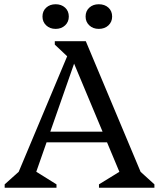

<svg xmlns="http://www.w3.org/2000/svg" viewBox="-20 -884 749 904"><path d="M2 0V-16L88 -93L42 -13L326 -690H384L668 -13L621 -94L707 -16V0H446V-16L576 -96L568 -13L306 -639H348L129 -13L116 -97L246 -16V0ZM172 -214V-264H518V-214ZM307 -609 238 -674V-690H343ZM242 -748Q215 -748 197.5 -764.5Q180 -781 180 -806Q180 -832 197.5 -848Q215 -864 242 -864Q269 -864 286.5 -848Q304 -832 304 -806Q304 -781 286.5 -764.5Q269 -748 242 -748ZM445 -748Q418 -748 400.5 -764.5Q383 -781 383 -806Q383 -832 400.5 -848Q418 -864 445 -864Q473 -864 490.5 -848Q508 -832 508 -806Q508 -781 490.5 -764.5Q473 -748 445 -748Z"/></svg>

Font: Platypi Light Light
Style: Regular
Weight: 300
Version: Version 1.200